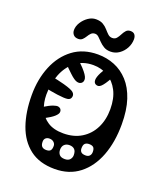

<svg xmlns="http://www.w3.org/2000/svg" viewBox="-165 -1024 974 1144"><g transform="rotate(20 322.0 -452.0)"><path d="M318 12Q221.5 12 160 -35.2Q98.5 -82.5 69.2 -165.5Q40 -248.5 40 -356Q40 -457 73.8 -539Q107.5 -621 172 -669.5Q236.5 -718 329 -718Q385.5 -718 435 -698Q484.5 -678 522.8 -636.2Q561 -594.5 582.5 -529.5Q604 -464.5 604 -374Q604 -262 570.8 -174.8Q537.5 -87.5 473.5 -37.8Q409.5 12 318 12ZM294 -205Q360.5 -205 408.8 -234.8Q457 -264.5 483 -316.5Q509 -368.5 509 -436Q509 -504.5 484.5 -552Q460 -599.5 418.2 -624.2Q376.5 -649 325 -649Q258.5 -649 213 -612.8Q167.5 -576.5 144.2 -517Q121 -457.5 121 -388Q121 -337.5 138.8 -296Q156.5 -254.5 194.8 -229.8Q233 -205 294 -205ZM462 -198Q445.5 -198 436.2 -189.5Q427 -181 427 -159Q427 -144 435.5 -135.5Q444 -127 465 -127Q481 -127 489.5 -136.5Q498 -146 498 -161Q498 -181.5 489.5 -189.8Q481 -198 462 -198ZM354 -152Q334.5 -152 322.2 -140.5Q310 -129 310 -107Q310 -88.5 320.5 -76.2Q331 -64 355 -64Q377 -64 387.5 -76.2Q398 -88.5 398 -104Q398 -129.5 386.2 -140.8Q374.5 -152 354 -152ZM228 -148Q214.5 -148 205.2 -140Q196 -132 196 -117Q196 -95.5 205.5 -86.2Q215 -77 233 -77Q251 -77 259 -85.5Q267 -94 267 -115Q267 -128.5 256.5 -138.2Q246 -148 228 -148ZM470 -644Q465.5 -636 461 -627.2Q456.5 -618.5 452 -610Q429 -568 412 -551.8Q395 -535.5 377 -545Q364.5 -552 364.5 -569.8Q364.5 -587.5 380 -618Q393 -641.5 399.2 -651.5Q405.5 -661.5 410 -669Q417 -680.5 429 -681.5Q441 -682.5 452 -677Q462.5 -672 468.5 -662.5Q474.5 -653 470 -644ZM230 -647Q239 -639 248.5 -630.5Q258 -622 267 -612Q300 -576 303.8 -557.2Q307.5 -538.5 297 -528Q286 -517 267.5 -521.2Q249 -525.5 219 -554Q201 -570.5 190.8 -581Q180.5 -591.5 172 -602Q166 -610.5 170 -622.2Q174 -634 182 -642Q191 -652 204.5 -655.2Q218 -658.5 230 -647ZM114 -501Q135 -496.5 155.5 -492.2Q176 -488 197 -482Q248 -468 261.5 -455.8Q275 -443.5 271 -427Q267.5 -410 249 -406.8Q230.5 -403.5 183 -410Q162 -413 140.5 -416.8Q119 -420.5 98 -425Q84.5 -428 80.5 -442Q76.5 -456 80 -470Q83 -484.5 92.2 -494Q101.5 -503.5 114 -501ZM101 -296Q106.5 -300 112.2 -303.2Q118 -306.5 123 -310Q160 -332.5 181.2 -340Q202.5 -347.5 213.2 -345Q224 -342.5 229 -335Q235 -326.5 233.2 -315.2Q231.5 -304 214.5 -288.5Q197.5 -273 158 -252Q151.5 -248.5 144.2 -244.8Q137 -241 130 -237Q118 -231 107.8 -236.2Q97.5 -241.5 92 -252Q87 -262.5 88 -275.5Q89 -288.5 101 -296ZM551 -522Q558.5 -523.5 564.2 -515.5Q570 -507.5 573 -496Q576 -482 574.5 -469Q573 -456 564 -455Q562 -455 559.8 -454.5Q557.5 -454 555 -454Q546 -453.5 540.2 -463.2Q534.5 -473 532 -485Q530.5 -498 533.8 -508.8Q537 -519.5 546 -521Q547.5 -521 548.5 -521.5Q549.5 -522 551 -522ZM533 -289Q535.5 -286 537.8 -283.5Q540 -281 542 -278Q547.5 -271.5 544.8 -264.5Q542 -257.5 536 -252Q530 -247.5 523 -246.2Q516 -245 512 -251Q509 -255.5 506 -259.5Q503 -263.5 500 -268Q494 -276.5 496.5 -283.5Q499 -290.5 505 -294Q511 -298 519 -297.2Q527 -296.5 533 -289ZM185.5 -764.5Q165 -764.5 154.5 -776.5Q144 -788.5 144 -806Q144 -830.5 159 -854.5Q174 -878.5 197.5 -894.8Q221 -911 246 -911Q274.5 -911 292.2 -900.2Q310 -889.5 322.2 -875.2Q334.5 -861 346.2 -850Q358 -839 374 -839Q391 -839 400.8 -850.5Q410.5 -862 418 -877.2Q425.5 -892.5 435.8 -904Q446 -915.5 463.5 -915.5Q482 -915.5 490.5 -904.5Q499 -893.5 499 -876Q499 -846.5 484.8 -819.8Q470.5 -793 446.2 -776Q422 -759 392 -759Q366.5 -759 349 -769.5Q331.5 -780 318.5 -793.5Q305.5 -807 294.5 -817.5Q283.5 -828 271 -828Q255.5 -828 246 -818.5Q236.5 -809 229 -796.2Q221.5 -783.5 211.5 -774Q201.5 -764.5 185.5 -764.5Z"/></g></svg>

Font: Kablammo
Style: Regular
Weight: 400
Designer: Travis Kochel, Lizy Gershenzon, Daria Petrova, Ethan Cohen
Foundry: Vectro Type Foundry
Version: Version 1.002